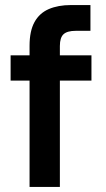

<svg xmlns="http://www.w3.org/2000/svg" viewBox="-20 -740 420 760"><path d="M97 0V-559Q97 -617 116.5 -652.5Q136 -688 173 -704Q210 -720 261 -720H338V-618H280Q246 -618 231.5 -604.5Q217 -591 217 -558V0ZM22 -421V-521H342V-421Z"/></svg>

Font: DM Sans 10pt SemiBold
Style: Regular
Weight: 600
Version: Version 4.004;gftools[0.9.30]